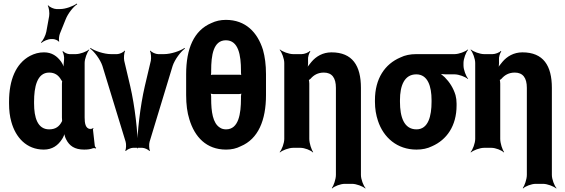

<svg xmlns="http://www.w3.org/2000/svg" viewBox="-20 -833 3182 1082"><path d="M489 -107 492 -104 488 -106C461 -109 457 -140 457 -171V-478C457 -502 471 -539 483 -552L481 -554C468 -542 431 -528 407 -528H372C360 -528 341 -537 335 -545L332 -542C338 -535 343 -510 341 -497C339 -482 337 -458 340 -446L343 -447C340 -457 332 -475 324 -486C302 -516 273 -538 228 -538C199 -538 174 -531 149 -518C69 -475 31 -382 31 -260V-250C31 -212 35 -177 44 -146C68 -59 129 10 227 10C275 10 307 -14 329 -48C337 -59 344 -77 345 -87H342C341 -77 347 -58 353 -47C371 -11 401 10 454 10C475 10 490 8 505 2C509 1 517 2 520 4L522 0C519 -1 514 -8 514 -13L504 -102C503 -105 506 -108 507 -110L504 -112C503 -111 500 -107 498 -107ZM329 -360V-171C329 -165 330 -159 330 -153C330 -153 330 -149 331 -149C331 -149 331 -153 331 -153C330 -153 329 -149 329 -149C315 -121 294 -104 257 -104C191 -104 172 -172 172 -250V-260C172 -341 188 -424 257 -424C290 -424 310 -408 324 -384C325 -382 331 -373 332 -374L331 -378C330 -377 329 -363 329 -360ZM257 -742 241 -654C237 -633 222 -604 211 -594L213 -591C224 -601 250 -613 269 -613H278C288 -613 308 -605 311 -598L314 -600C310 -607 313 -631 317 -642L350 -724C363 -757 393 -795 415 -809L413 -813C392 -798 350 -782 319 -782H298C284 -782 259 -793 252 -803L249 -801C256 -791 260 -759 257 -742Z M714 -347 680 -491C677 -506 679 -536 685 -545L682 -548C676 -538 653 -528 640 -528H605C567 -528 513 -546 490 -563L488 -559C511 -543 545 -498 557 -462L688 -34C692 -21 691 7 686 16L689 18C695 10 717 0 729 0H782C794 0 816 10 822 18L825 16C820 7 819 -21 823 -34L953 -462C965 -498 999 -543 1022 -559L1020 -563C997 -546 943 -528 905 -528H871C858 -528 834 -538 828 -548L825 -545C831 -536 833 -506 830 -491L796 -347C770 -235 753 -85 753 3H757C757 -85 740 -235 714 -347Z M1479 -297V-415C1479 -468 1473 -513 1462 -552C1431 -651 1364 -721 1253 -721C1223 -721 1196 -715 1171 -703C1072 -661 1029 -558 1029 -415V-297C1029 -244 1035 -199 1047 -161C1077 -61 1143 10 1254 10C1285 10 1312 4 1337 -9C1435 -50 1479 -155 1479 -297ZM1338 -291V-278C1338 -192 1325 -104 1254 -104C1241 -104 1229 -107 1219 -114C1179 -139 1170 -204 1170 -278V-291C1170 -296 1168 -308 1165 -311L1162 -308C1165 -305 1176 -303 1181 -303H1328C1332 -303 1343 -305 1346 -308L1343 -311C1340 -308 1338 -296 1338 -291ZM1253 -606C1324 -606 1338 -522 1338 -435V-424C1338 -418 1339 -408 1342 -405L1345 -408C1342 -411 1333 -412 1329 -412H1180C1175 -412 1166 -411 1163 -408L1166 -405C1169 -408 1170 -418 1170 -424V-435C1170 -521 1182 -606 1253 -606Z M1805 -424C1851 -424 1873 -394 1873 -338V153C1873 177 1860 214 1850 227L1852 229C1863 217 1899 203 1923 203H1964C1988 203 2025 217 2038 229L2040 227C2028 214 2014 177 2014 153V-338C2014 -463 1966 -538 1848 -538C1799 -538 1761 -515 1735 -484C1726 -473 1712 -456 1707 -445L1711 -443C1715 -454 1717 -474 1716 -489V-496C1714 -510 1722 -535 1729 -543L1726 -546C1719 -537 1695 -528 1680 -528H1632C1608 -528 1571 -542 1558 -554L1556 -552C1568 -539 1582 -502 1582 -478V-50C1582 -26 1568 11 1556 24L1558 26C1571 14 1608 0 1632 0H1673C1697 0 1732 14 1743 26L1745 24C1735 11 1723 -26 1723 -50V-362C1723 -366 1722 -383 1719 -385L1717 -382C1719 -380 1729 -387 1731 -390C1748 -410 1772 -424 1805 -424Z M2592 -464V-478C2592 -502 2606 -539 2618 -552L2616 -554C2603 -542 2566 -528 2542 -528H2326C2292 -528 2262 -522 2236 -509C2149 -472 2093 -390 2093 -269V-259C2093 -220 2099 -185 2110 -152C2141 -58 2218 10 2327 10C2360 10 2389 4 2415 -9C2497 -45 2553 -123 2553 -239V-249C2553 -266 2551 -282 2547 -297C2535 -337 2513 -371 2486 -398C2476 -407 2461 -420 2452 -424L2450 -420C2459 -416 2477 -414 2491 -414H2542C2566 -414 2603 -400 2616 -388L2618 -390C2606 -403 2592 -440 2592 -464ZM2326 -414C2391 -414 2412 -346 2412 -269V-259C2412 -180 2394 -104 2327 -104C2256 -104 2234 -175 2234 -259V-269C2234 -349 2258 -414 2326 -414Z M2881 -424C2927 -424 2949 -394 2949 -338V153C2949 177 2936 214 2926 227L2928 229C2939 217 2975 203 2999 203H3040C3064 203 3101 217 3114 229L3116 227C3104 214 3090 177 3090 153V-338C3090 -463 3042 -538 2924 -538C2875 -538 2837 -515 2811 -484C2802 -473 2788 -456 2783 -445L2787 -443C2791 -454 2793 -474 2792 -489V-496C2790 -510 2798 -535 2805 -543L2802 -546C2795 -537 2771 -528 2756 -528H2708C2684 -528 2647 -542 2634 -554L2632 -552C2644 -539 2658 -502 2658 -478V-50C2658 -26 2644 11 2632 24L2634 26C2647 14 2684 0 2708 0H2749C2773 0 2808 14 2819 26L2821 24C2811 11 2799 -26 2799 -50V-362C2799 -366 2798 -383 2795 -385L2793 -382C2795 -380 2805 -387 2807 -390C2824 -410 2848 -424 2881 -424Z"/></svg>

Font: Asimov
Style: EdgeNar
Weight: 500
Designer: Google
Version: Version 2.000980: 2014